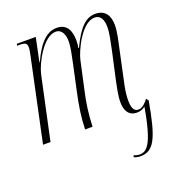

<svg xmlns="http://www.w3.org/2000/svg" viewBox="-139 -653 905 991"><g transform="rotate(-20 314.0 -157.5)"><path d="M464 228C538 228 567 170 602 -30L596 -32L598 -34L592 -41C570 -14 555 -2 537 -2C508 -2 502 -31 502 -66C502 -85 505 -114 510 -139L551 -331C558 -365 571 -414 571 -454C571 -503 551 -543 495 -543C444 -543 404 -507 356 -406H353C356 -420 357 -434 357 -446C357 -501 339 -543 282 -543C233 -543 187 -507 141 -406H139L166 -536H62L60 -526H71C105 -526 114 -521 114 -497C114 -487 111 -471 107 -452L11 0H52L126 -345C137 -397 202 -526 271 -526C307 -526 318 -490 318 -457C318 -423 308 -382 298 -333L269 -199C253 -125 244 -69 242 0H283C286 -70 292 -121 309 -195L342 -346C352 -391 413 -526 485 -526C519 -526 531 -495 531 -458C531 -423 520 -377 511 -333L477 -179C471 -149 461 -106 461 -70C461 -24 479 10 524 10C541 10 556 5 570 -6C536 194 501 218 463 218C452 218 442 215 431 211L429 221C442 226 452 228 464 228Z"/></g></svg>

Font: Noto Serif Display ExtraCondensed ExtraLight
Style: Italic
Weight: 200
Width: 2
Italic angle: -12°
Designer: Monotype Design Team
Foundry: Monotype Imaging Inc.
Version: Version 2.009